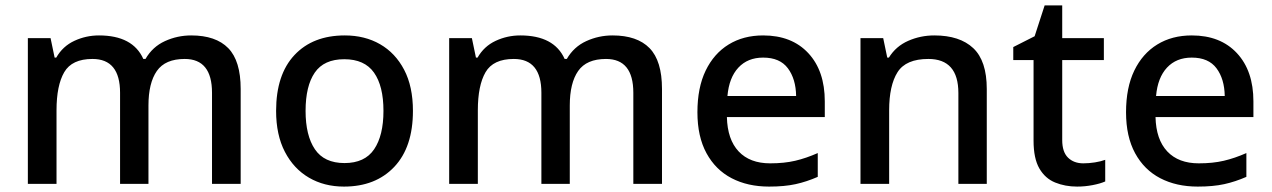

<svg xmlns="http://www.w3.org/2000/svg" viewBox="-20 -773 4704 710"><path d="M687 -642Q778 -642 824 -595Q870 -548 870 -444V-93H764V-430Q764 -555 663 -555Q591 -555 560 -510.5Q529 -466 529 -383V-93H424V-430Q424 -555 322 -555Q246 -555 217.5 -506Q189 -457 189 -365V-93H83V-632H167L182 -560H188Q212 -602 255 -622Q298 -642 346 -642Q471 -642 510 -555H518Q544 -600 590 -621Q636 -642 687 -642Z M1507 -363Q1507 -229 1438 -156Q1369 -83 1252 -83Q1179 -83 1122.5 -116Q1066 -149 1033.5 -211.5Q1001 -274 1001 -363Q1001 -497 1069 -569.5Q1137 -642 1255 -642Q1329 -642 1385.5 -609.5Q1442 -577 1474.5 -515Q1507 -453 1507 -363ZM1110 -363Q1110 -272 1144.5 -221Q1179 -170 1254 -170Q1329 -170 1363.5 -221Q1398 -272 1398 -363Q1398 -455 1363 -504.5Q1328 -554 1253 -554Q1178 -554 1144 -504.5Q1110 -455 1110 -363Z M2245 -642Q2336 -642 2382 -595Q2428 -548 2428 -444V-93H2322V-430Q2322 -555 2221 -555Q2149 -555 2118 -510.5Q2087 -466 2087 -383V-93H1982V-430Q1982 -555 1880 -555Q1804 -555 1775.5 -506Q1747 -457 1747 -365V-93H1641V-632H1725L1740 -560H1746Q1770 -602 1813 -622Q1856 -642 1904 -642Q2029 -642 2068 -555H2076Q2102 -600 2148 -621Q2194 -642 2245 -642Z M2802 -642Q2908 -642 2969 -576.5Q3030 -511 3030 -398V-340H2668Q2670 -257 2711.5 -213Q2753 -169 2828 -169Q2880 -169 2920.5 -178.5Q2961 -188 3004 -207V-119Q2963 -101 2922 -92Q2881 -83 2824 -83Q2745 -83 2685.5 -114Q2626 -145 2592.5 -206.5Q2559 -268 2559 -358Q2559 -449 2589.5 -512Q2620 -575 2674.5 -608.5Q2729 -642 2802 -642ZM2802 -560Q2745 -560 2710.5 -523Q2676 -486 2670 -418H2924Q2923 -481 2893.5 -520.5Q2864 -560 2802 -560Z M3435 -642Q3529 -642 3579 -595Q3629 -548 3629 -444V-93H3524V-429Q3524 -555 3413 -555Q3330 -555 3299 -506Q3268 -457 3268 -365V-93H3162V-632H3246L3261 -560H3267Q3293 -602 3338.5 -622Q3384 -642 3435 -642Z M3986 -169Q4007 -169 4029 -172.5Q4051 -176 4067 -182V-102Q4049 -94 4020.5 -88.5Q3992 -83 3963 -83Q3919 -83 3882 -98Q3845 -113 3823.5 -150Q3802 -187 3802 -253V-551H3727V-599L3806 -639L3843 -753H3908V-632H4062V-551H3908V-255Q3908 -211 3929.5 -190Q3951 -169 3986 -169Z M4387 -642Q4493 -642 4554 -576.5Q4615 -511 4615 -398V-340H4253Q4255 -257 4296.5 -213Q4338 -169 4413 -169Q4465 -169 4505.5 -178.5Q4546 -188 4589 -207V-119Q4548 -101 4507 -92Q4466 -83 4409 -83Q4330 -83 4270.5 -114Q4211 -145 4177.5 -206.5Q4144 -268 4144 -358Q4144 -449 4174.5 -512Q4205 -575 4259.5 -608.5Q4314 -642 4387 -642ZM4387 -560Q4330 -560 4295.5 -523Q4261 -486 4255 -418H4509Q4508 -481 4478.5 -520.5Q4449 -560 4387 -560Z"/></svg>

Font: Noto Sans Kannada UI Medium
Style: Regular
Weight: 500
Designer: Jelle Bosma - Monotype Design Team
Foundry: Monotype Imaging Inc.
Version: Version 2.005; ttfautohint (v1.8.4.7-5d5b)